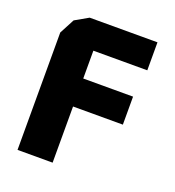

<svg xmlns="http://www.w3.org/2000/svg" viewBox="-128 -805 825 904"><g transform="rotate(20 284.0 -352.5)"><path d="M507 -703.1H167.4L100.6 -665.1L61 -590V-1.9H236.8V-283.2H486.4V-423.5H236.8V-562.9H507Z"/></g></svg>

Font: Hussar
Style: BdWide
Weight: 700
Foundry: Cannot Into Space Fonts
Version: Version 2.00